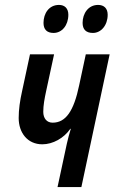

<svg xmlns="http://www.w3.org/2000/svg" viewBox="-20 -761 466 781"><path d="M358 -627C391 -627 418 -658 418 -701C418 -727 403 -741 379 -741C339 -741 316 -706 316 -668C316 -641 330 -627 358 -627ZM198 -627C232 -627 258 -658 258 -701C258 -727 243 -741 220 -741C179 -741 157 -706 157 -668C157 -641 171 -627 198 -627ZM214 0H311L426 -540H329L302 -414C280 -308 247 -262 194 -262C170 -262 156 -280 156 -306C156 -333 161 -359 168 -392L200 -540H102L70 -391C61 -351 56 -315 56 -281C56 -221 92 -174 152 -174C195 -174 240 -199 266 -237H268C262 -218 256 -195 252 -177Z"/></svg>

Font: Noto Sans UI Condensed Medium
Style: Italic
Weight: 500
Width: 3
Italic angle: -12°
Designer: Monotype Design Team
Foundry: Monotype Imaging Inc.
Version: Version 1.901